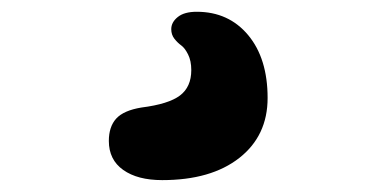

<svg xmlns="http://www.w3.org/2000/svg" viewBox="-20 -74 634 323"><path d="M252.9 229Q211.4 229 187.3 211.9Q163.1 194.8 163.1 163.1Q163.1 139.2 175.5 125.5Q188 111.8 217.8 106.9Q263.7 101.1 282.7 86.7Q301.8 72.3 301.8 43.9Q301.8 28.3 296.4 17.6Q291 6.8 284.9 2.4Q278.8 -2 273.4 -8.8Q268.1 -15.6 268.1 -24.9Q268.1 -36.6 279.1 -45.4Q290 -54.2 311 -54.2Q364.7 -54.2 397.5 -14.9Q430.2 24.4 430.2 90.8Q430.2 154.3 382.6 191.7Q335 229 252.9 229Z"/></svg>

Font: Shantell Sans Irregular Bouncy
Style: Regular
Weight: 600
Designer: Stephen Nixon, Anya Danilova, Shantell Martin
Foundry: Arrow Type
Version: Version 1.006;[9816181b4]